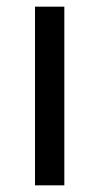

<svg xmlns="http://www.w3.org/2000/svg" viewBox="-20 -556 298 576"><path d="M173 0H85V-536H173Z"/></svg>

Font: Noto Sans PhagsPa
Style: Regular
Weight: 400
Designer: Monotype Design Team
Foundry: Monotype Imaging Inc.
Version: Version 2.004; ttfautohint (v1.8.4.7-5d5b)